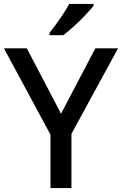

<svg xmlns="http://www.w3.org/2000/svg" viewBox="-20 -961 623 981"><path d="M292 -380 467 -714H583L345 -277V0H238V-273L0 -714H117ZM458 -931Q443 -913 416 -884Q389 -855 358 -827Q327 -799 303 -781H233V-793Q248 -812 267 -838Q286 -864 304 -891.5Q322 -919 334 -941H458Z"/></svg>

Font: Noto Sans Gurmukhi UI Medium
Style: Regular
Weight: 500
Designer: Jelle Bosma - Monotype Design Team
Foundry: Monotype Imaging Inc.
Version: Version 2.004; ttfautohint (v1.8.4.7-5d5b)